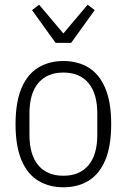

<svg xmlns="http://www.w3.org/2000/svg" viewBox="-20 -783 538 815"><path d="M249 12Q189 12 143 -15.5Q97 -43 71.5 -102.5Q46 -162 46 -256Q46 -350 71.5 -409.5Q97 -469 143 -496.5Q189 -524 249 -524Q310 -524 355.5 -496.5Q401 -469 426.5 -409.5Q452 -350 452 -256Q452 -162 426.5 -102.5Q401 -43 355.5 -15.5Q310 12 249 12ZM249 -37Q318 -37 355.5 -81.5Q393 -126 393 -211V-301Q393 -386 355.5 -430.5Q318 -475 249 -475Q180 -475 142.5 -430.5Q105 -386 105 -301V-211Q105 -126 142.5 -81.5Q180 -37 249 -37ZM282 -601H216L116 -740L146 -763L249 -641L352 -763L382 -740Z"/></svg>

Font: IBM Plex Sans Condensed Light
Style: Regular
Weight: 300
Width: 3
Designer: Mike Abbink, Paul van der Laan, Pieter van Rosmalen
Foundry: Bold Monday
Version: Version 3.201